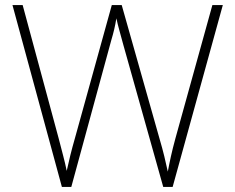

<svg xmlns="http://www.w3.org/2000/svg" viewBox="-20 -734 921 754"><path d="M855 -714H814L669 -191C654 -136 647 -102 639 -60C630 -101 622 -137 606 -191L458 -714H419L275 -194C260 -142 251 -104 242 -63C234 -104 223 -140 210 -192L69 -714H29L223 0H260L417 -576C426 -606 432 -631 437 -662C444 -629 453 -601 464 -559L621 0H658Z"/></svg>

Font: Noto Sans Arabic ExtLt
Style: Regular
Weight: 200
Designer: Monotype Design Team, Nadine Chahine, Nizar Qandah and Khaled Hosny
Foundry: Monotype Imaging Inc.
Version: Version 2.012